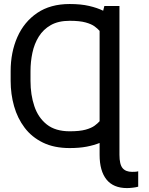

<svg xmlns="http://www.w3.org/2000/svg" viewBox="-20 -742 756 975"><path d="M586.6 -711.6V44Q586.6 93 602.6 111.9Q618.6 130.7 650.6 130.7Q657 130.7 665.7 130.3Q674.4 130 681.8 127.8V206Q671.2 209.2 654.5 211.1Q637.8 213.1 625 213.1Q555.8 213.1 520.8 169.6Q485.8 126.1 485.8 44V-16Q457.7 -4.6 420.3 2.7Q382.8 9.9 333.8 9.9Q255 9.9 198.2 -17.8Q141.3 -45.5 105.1 -93.4Q68.9 -141.3 51.5 -202.6Q34.1 -263.8 34.1 -331V-380.7Q34.1 -476.6 68.2 -553.8Q102.3 -631 169 -676.3Q235.8 -721.6 333.8 -721.6Q391 -721.6 432.7 -711.8Q474.4 -702.1 503.9 -687.5L509.9 -711.6ZM333.8 -636.4Q276.3 -636.4 237.9 -614.5Q199.6 -592.7 176.8 -555.9Q154.1 -519.2 144.5 -473.7Q134.9 -428.3 134.9 -380.7V-331Q134.9 -260.7 154.5 -202.6Q174 -144.5 217.7 -109.9Q261.4 -75.3 333.8 -75.3Q384.9 -75.3 414.8 -83.6Q444.6 -92 460.6 -103.9Q476.6 -115.8 485.8 -126.4V-585.2Q476.6 -595.9 460.6 -607.8Q444.6 -619.7 414.8 -628Q384.9 -636.4 333.8 -636.4Z"/></svg>

Font: Interface
Style: Regular
Weight: 400
Designer: Rasmus Andersson
Foundry: rsms
Version: Version 1.8